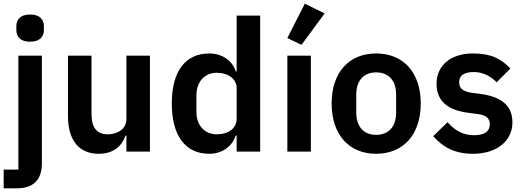

<svg xmlns="http://www.w3.org/2000/svg" viewBox="-26 -825 2848 1045"><path d="M74 98H-6V200H64C160 200 202 150 202 63V-522H74ZM138 -598C190 -598 213 -625 213 -662V-682C213 -719 190 -746 138 -746C85 -746 63 -719 63 -682V-662C63 -625 85 -598 138 -598Z M662 0H790V-522H662V-177C662 -121 611 -94 560 -94C499 -94 472 -133 472 -205V-522H344V-192C344 -62 404 12 511 12C597 12 639 -35 657 -87H662Z M1262 0H1390V-740H1262V-436H1257C1239 -496 1182 -534 1113 -534C982 -534 909 -436 909 -262C909 -87 982 12 1113 12C1182 12 1238 -28 1257 -87H1262ZM1154 -94C1088 -94 1043 -142 1043 -216V-306C1043 -380 1088 -429 1154 -429C1215 -429 1262 -396 1262 -345V-179C1262 -125 1215 -94 1154 -94Z M1741 -752 1633 -805 1538 -618 1615 -581ZM1666 0V-522H1538V0Z M2021 12C2171 12 2264 -94 2264 -262C2264 -429 2171 -534 2021 -534C1872 -534 1779 -429 1779 -262C1779 -94 1872 12 2021 12ZM2021 -91C1955 -91 1913 -134 1913 -213V-310C1913 -388 1955 -431 2021 -431C2088 -431 2130 -388 2130 -310V-213C2130 -134 2088 -91 2021 -91Z M2548 12C2678 12 2763 -58 2763 -159C2763 -246 2708 -297 2594 -313L2541 -320C2492 -328 2473 -344 2473 -379C2473 -411 2497 -433 2552 -433C2603 -433 2647 -409 2677 -377L2752 -452C2702 -504 2650 -534 2548 -534C2429 -534 2350 -470 2350 -369C2350 -274 2412 -225 2524 -211L2576 -204C2622 -198 2640 -179 2640 -149C2640 -112 2614 -89 2553 -89C2494 -89 2448 -116 2410 -160L2332 -84C2384 -24 2449 12 2548 12Z"/></svg>

Font: IBM Plex Devanagari Medium
Style: Regular
Weight: 600
Designer: Mike Abbink, Paul van der Laan, Pieter van Rosmalen, Erin McLaughlin
Foundry: Bold Monday
Version: Version 1.0